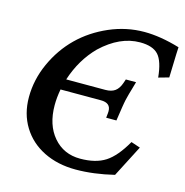

<svg xmlns="http://www.w3.org/2000/svg" viewBox="-108 -836 905 939"><g transform="rotate(15 344.5 -366.5)"><path d="M502 -680.2Q400.4 -680.2 306.2 -591.3Q233.9 -518.6 199.2 -411.6H397Q428.2 -411.6 446.3 -425Q464.4 -438.5 474.1 -466.8L481 -486.8H532.7Q527.8 -469.7 522 -449.2Q516.1 -428.7 514.4 -423.1Q512.7 -417.5 509.3 -403.3Q505.9 -389.2 505.4 -387.7Q504.9 -386.2 502.2 -371.1Q499.5 -356 498.8 -350.8Q498 -345.7 494.4 -321.5Q490.7 -297.4 488.3 -281.2H436.5L439 -304.7Q439.5 -308.1 439.5 -314.9Q439.5 -356.9 389.6 -356.9H185.1Q177.2 -314 177.2 -275.9Q177.2 -175.8 229.2 -115.2Q281.2 -54.7 364.7 -54.7Q443.4 -54.7 492.2 -86.2Q541 -117.7 586.9 -198.2L633.3 -182.6Q569.3 -59.1 550.8 -22.5Q448.2 2.4 356.9 2.4Q266.1 2.4 195.3 -32.7Q124.5 -67.9 85 -132.3Q45.4 -196.8 45.4 -280.8Q45.4 -369.6 83.5 -453.6Q121.6 -537.6 184.3 -599.1Q247.1 -660.6 332.8 -697.8Q418.5 -734.9 509.3 -734.9Q590.8 -734.9 689 -705.6Q688 -692.9 687.3 -671.1Q686.5 -649.4 685.5 -613Q684.6 -576.7 683.6 -551.3L631.3 -536.6Q623.5 -617.7 595.2 -648.9Q566.9 -680.2 502 -680.2Z"/></g></svg>

Font: Flanker
Style: Bold Italic
Weight: 700
Italic angle: -12°
Designer: Flanker
Version: Version 2.000